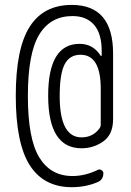

<svg xmlns="http://www.w3.org/2000/svg" viewBox="-20 -655 540 790"><path d="M394.5 -141.6V-290Q394.5 -429.7 311.5 -429.7Q266.6 -429.7 246.1 -390.6Q225.6 -351.6 225.6 -259.8Q225.6 -89.8 315.4 -89.8Q362.3 -89.8 389.6 -127Q394.5 -133.8 394.5 -141.6ZM275.4 115.2Q160.2 115.2 102.5 24.9Q44.9 -65.4 44.9 -260.3Q44.9 -455.1 102.1 -544.9Q159.2 -634.8 275.4 -634.8Q445.3 -634.8 445.3 -434.6V-165Q445.3 -99.6 402.3 -71.3Q363.3 -44.9 315.4 -44.9Q178.7 -44.9 178.2 -259.8Q177.7 -474.6 307.6 -474.6Q362.3 -474.6 393.6 -426.8Q393.6 -424.8 396 -424.8Q398.4 -424.8 398.4 -425.8V-445.3Q398.4 -516.6 367.2 -552.7Q335.9 -588.9 278.3 -588.9Q187.5 -588.9 141.1 -512.2Q94.7 -435.5 94.7 -259.8Q94.7 -84 141.6 -7.3Q188.5 69.3 278.3 69.3Q330.1 69.3 382.8 43.9Q389.6 40 397.5 44.9Q405.3 49.8 405.3 57.6Q405.3 85 380.9 94.7Q332 115.2 275.4 115.2Z"/></svg>

Font: Rounded-X Mgen+ 2m light
Style: Regular
Weight: 200
Designer: [Source Han Sans]
Ryoko NISHIZUKA  (kana & ideographs); Paul D. Hunt (Latin, Greek & Cyrillic); Wenlong ZHANG  (bopomofo
Version: Version 1.059.20150602